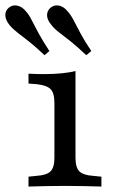

<svg xmlns="http://www.w3.org/2000/svg" viewBox="-74 -685 415 705"><path d="M125.8 -206.5V-307.3Q125.8 -343.5 111.7 -357.7Q97.6 -371.8 61.3 -375.8L30.6 -378.2V-414.5Q45.2 -413.7 58.5 -413.3Q71.8 -412.9 87.1 -412.9Q121.8 -412.9 151.2 -415.7Q180.6 -418.5 203.2 -424.2V-414.5V-206.5ZM164.5 -2.4Q124.2 -2.4 93.1 -1.6Q62.1 -0.8 30.6 0V-36.3L62.1 -39.5Q97.6 -41.9 111.7 -56Q125.8 -70.2 125.8 -105.6V-206.5H203.2V-105.6Q203.2 -70.2 217.3 -56Q231.5 -41.9 266.1 -39.5L298.4 -36.3V0Q266.9 -0.8 235.9 -1.6Q204.8 -2.4 164.5 -2.4ZM89.5 -482.3Q57.3 -512.9 32.7 -532.3Q8.1 -551.6 -9.3 -564.9Q-26.6 -578.2 -38.7 -592.7Q-54 -611.3 -54.4 -628.6Q-54.8 -646 -41.9 -656.5Q-29 -667.7 -11.3 -664.5Q6.5 -661.3 21 -643.5Q32.3 -631.5 42.3 -611.3Q52.4 -591.1 67.7 -562.9Q83.1 -534.7 107.3 -497.6ZM242.7 -482.3Q210.5 -512.9 186.3 -532.3Q162.1 -551.6 144.4 -564.9Q126.6 -578.2 115.3 -592.7Q99.2 -611.3 98.8 -628.2Q98.4 -645.2 111.3 -656.5Q125 -667.7 142.3 -664.5Q159.7 -661.3 174.2 -643.5Q185.5 -631.5 196 -611.3Q206.5 -591.1 221.4 -562.9Q236.3 -534.7 261.3 -497.6Z"/></svg>

Font: Playfair 9pt
Style: Regular
Weight: 400
Designer: Claus Eggers Sørensen
Foundry: Claus Eggers Sørensen
Version: Version 2.203